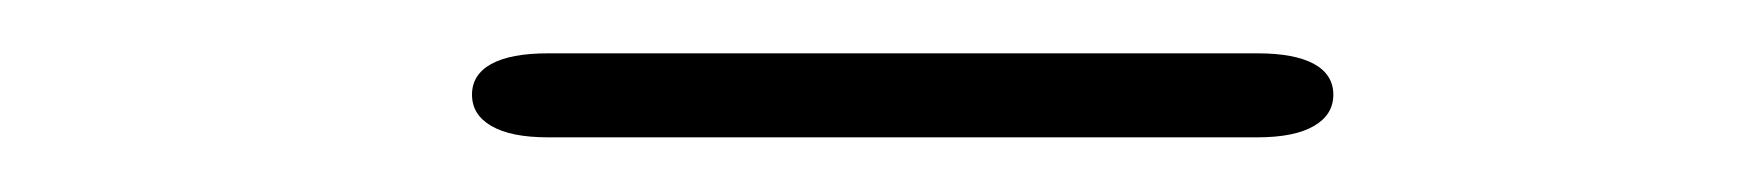

<svg xmlns="http://www.w3.org/2000/svg" viewBox="-20 -639 659 72"><path d="M157 -603.5Q157 -611 164.2 -615Q171.5 -619 185.5 -619H451.5Q465.5 -619 472.8 -615Q480 -611 480 -603.5Q480 -596 472.8 -591.8Q465.5 -587.5 451.5 -587.5H185.5Q171.5 -587.5 164.2 -591.8Q157 -596 157 -603.5Z"/></svg>

Font: Sono ExtraLight
Style: Regular
Weight: 200
Designer: Tyler Finck
Foundry: Tyler Finck
Version: Version 2.112